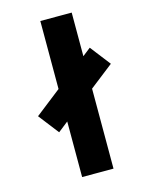

<svg xmlns="http://www.w3.org/2000/svg" viewBox="-108 -756 630 831"><g transform="rotate(-15 207.0 -340.5)"><path d="M155.3 8.8H295.9V-349.6L402.3 -432.6L332 -523.4L295.9 -495.1V-690.4H155.3V-385.7L39.1 -294.9L109.4 -204.1L155.3 -240.2Z"/></g></svg>

Font: Post No Bills Jaffna ExtraBold
Style: Regular
Weight: 800
Designer: Kosala Senevirathne, Siva Puranthara, Lasantha Premarathna, Tharique Azeez
Foundry: Mooniak
Version: Version 1.220 ; ttfautohint (v1.6)